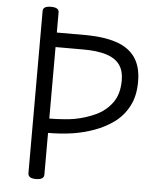

<svg xmlns="http://www.w3.org/2000/svg" viewBox="-62 -988 876 1054"><g transform="rotate(5 376.5 -460.5)"><path d="M176 14Q154 14 143 7Q132 0 132 -14V-908Q132 -922 143 -928.5Q154 -935 176 -935Q198 -935 209 -928.5Q220 -922 220 -908V-797H374Q478 -797 547.5 -774Q617 -751 652.5 -700.5Q688 -650 688 -567Q688 -488 658.5 -432Q629 -376 580.5 -340.5Q532 -305 473.5 -284Q415 -263 357 -254Q318 -248 282.5 -246Q247 -244 220 -244V-14Q220 0 209 7Q198 14 176 14ZM220 -323Q239 -323 261.5 -324Q284 -325 308.5 -327Q333 -329 357 -333Q418 -344 473 -369.5Q528 -395 563 -442.5Q598 -490 598 -566Q598 -621 573 -654Q548 -687 498 -702Q448 -717 374 -717H220Z"/></g></svg>

Font: Playwrite DE Grund
Style: Regular
Weight: 400
Designer: Veronika Burian, José Scaglione
Foundry: TypeTogether
Version: Version 1.002